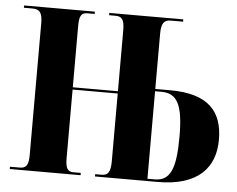

<svg xmlns="http://www.w3.org/2000/svg" viewBox="-51 -775 1030 835"><g transform="rotate(5 464.0 -357.0)"><path d="M21 0H330V-10H298C273 -10 263 -24 263 -68V-368H460V-74C460 -24 449 -10 420 -10H393V0H667C844 0 916 -85 916 -206C916 -329 853 -402 687 -402H621V-643C621 -690 634 -704 662 -704H716V-714H393V-704H420C448 -704 460 -692 460 -644V-378H263V-647C263 -691 273 -704 298 -704H330V-714H21V-704H58C89 -704 102 -691 102 -644V-68C102 -24 91 -10 64 -10H21ZM652 -10H621V-392H649C718 -392 744 -343 744 -205C744 -62 720 -10 652 -10Z"/></g></svg>

Font: Noto Serif Display Condensed ExtraBold
Style: Regular
Weight: 800
Width: 3
Designer: Monotype Design Team
Foundry: Monotype Imaging Inc.
Version: Version 2.009